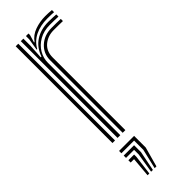

<svg xmlns="http://www.w3.org/2000/svg" viewBox="-271 -618 842 842"><g transform="rotate(-45 150.0 -196.5)"><path d="M87.2 0V-600H103V-556L99 -488.2H103.5Q117.8 -530.5 151.6 -552.6Q185.5 -574.8 232.8 -574.8Q245.2 -574.8 259.1 -574.1Q273 -573.5 280.2 -573V-559.5Q270.8 -560 255.6 -560.4Q240.5 -560.8 228.8 -560.8Q189.8 -560.8 161.8 -544.6Q133.8 -528.5 119 -503Q104.2 -477.5 104.2 -449V0ZM55.5 0V-600H71.5V0ZM119 0V-450Q119 -491.5 148.9 -518.8Q178.8 -546 223.5 -546Q238.2 -546 253.2 -545.9Q268.2 -545.8 280.2 -545.2V-531.8Q268.5 -532.2 253.4 -532.4Q238.2 -532.5 223.5 -532.5Q187 -532.5 161.2 -510.9Q135.5 -489.2 135.5 -451V0ZM110 -524.5 119 -579.5V-600H134.8V-590.5L124.2 -554.8H127.2Q145 -580.2 176.1 -591.1Q207.2 -602 240 -602Q248.2 -602 259.2 -601.6Q270.2 -601.2 280.2 -600.2V-586.8Q272.2 -587.5 261.5 -587.9Q250.8 -588.2 239.5 -588.2Q196.5 -588.2 163.9 -572.4Q131.2 -556.5 113.5 -524.5ZM108.5 208.8 130.2 117V59.5H51.5V45H144.8V117L119.5 208.8ZM64.5 208.8 72.5 117H51.5V102.8H87V117L75.5 208.8ZM86.5 208.8 101.5 117V88.2H51.5V73.8H115.8V117L97.5 208.8Z"/></g></svg>

Font: Big Shoulders Inline Text Thin
Style: Regular
Weight: 400
Version: Version 2.002